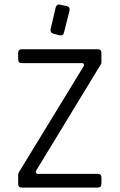

<svg xmlns="http://www.w3.org/2000/svg" viewBox="-20 -847 540 867"><path d="M208.5 -714.8 231.4 -813Q236.8 -830.6 252.4 -825.7L281.2 -819.3Q296.9 -816.4 293.9 -798.8L269 -700.2Q266.1 -684.6 250 -687.5L221.2 -694.8Q205.6 -699.2 208.5 -714.8ZM149.4 -62H421.4Q438 -62 438 -45.4V-16.6Q438 0 421.4 0H78.6Q62 0 62 -16.6V-57.1Q62 -63.5 65.4 -69.3L358.9 -549.8Q359.9 -553.7 357.9 -557.9Q356 -562 351.6 -562H78.6Q62 -562 62 -578.6V-607.9Q62 -624.5 78.6 -624.5H421.4Q438 -624.5 438 -607.9V-565.4Q438 -558.1 433.6 -553.7L142.1 -74.7Q140.1 -69.3 142.8 -65.7Q145.5 -62 149.4 -62Z"/></svg>

Font: GOSTRUS
Style: type_B
Weight: 400
Designer: Юрий и Татьяна Кривогуз
Version: Version 02.00